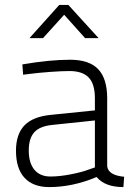

<svg xmlns="http://www.w3.org/2000/svg" viewBox="-20 -752 537 781"><path d="M416 -352V-76Q420 -39 485 -33L482 9Q407 9 373 -32Q276 9 180 9Q115 9 80 -28.5Q45 -66 45 -139Q45 -206 79.5 -242Q114 -278 189 -285L366 -303V-352Q366 -411 340.5 -437Q315 -463 263 -463Q231 -463 184 -459.5Q137 -456 106 -452L74 -448L71 -490Q182 -509 265 -509Q343 -509 379.5 -470.5Q416 -432 416 -352ZM366 -262 194 -244Q142 -239 119.5 -214Q97 -189 97 -140Q97 -89 120 -61.5Q143 -34 185 -34Q223 -34 268.5 -43Q314 -52 340 -62L366 -71ZM100 -597 221 -732H258L381 -597H326L241 -692L155 -597Z"/></svg>

Font: TitilliumText
Style: Light
Weight: 300
Designer: Accademia di Belle Arti di Urbino and others
Foundry: Accademia di Belle Arti di Urbino and others.
Version: Version 60.001